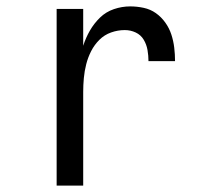

<svg xmlns="http://www.w3.org/2000/svg" viewBox="-20 -580 640 600"><path d="M157 0V-552H240V-437Q248 -462 261 -484.5Q274 -507 292.5 -525Q311 -543 336 -551.5Q361 -560 387 -560Q408 -560 429 -555.5Q450 -551 467 -539Q484 -527 496.5 -509.5Q509 -492 515.5 -472Q522 -452 524.5 -431Q527 -410 527 -389H444Q444 -406 441 -423.5Q438 -441 429 -456Q420 -471 404 -478.5Q388 -486 370 -486Q348 -486 327 -478.5Q306 -471 290.5 -455.5Q275 -440 265 -420.5Q255 -401 249.5 -379.5Q244 -358 242 -336Q240 -314 240 -293V0Z"/></svg>

Font: Monocode
Style: Regular
Weight: 400
Designer: Belleve Invis
Foundry: Belleve Invis
Version: Version 16.1.0; ttfautohint (v1.8.4)